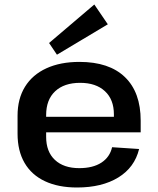

<svg xmlns="http://www.w3.org/2000/svg" viewBox="-20 -824 703 853"><path d="M322 9Q239 9 179.5 -19Q120 -47 89 -100.5Q58 -154 58 -230V-310Q58 -385 91 -438.5Q124 -492 186 -520.5Q248 -549 333 -549Q465 -549 535 -481.5Q605 -414 605 -288V-236H185V-216Q185 -150 224 -113.5Q263 -77 332 -77Q393 -77 430.5 -101.5Q468 -126 478 -170L598 -162Q578 -80 505.5 -35.5Q433 9 322 9ZM185 -305H486V-316Q486 -382 446 -419Q406 -456 336 -456Q265 -456 225 -418.5Q185 -381 185 -313ZM459 -716 233 -581 198 -633 399 -804Z"/></svg>

Font: Pathway Extreme 8pt Thin 12pt SemiBold
Style: Regular
Weight: 600
Version: Version 1.001;gftools[0.9.26]